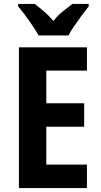

<svg xmlns="http://www.w3.org/2000/svg" viewBox="-20 -954 513 974"><path d="M421 0H76V-714H421V-596H215V-430H407V-311H215V-119H421ZM176 -774Q165 -794 146.5 -821.5Q128 -849 108 -876Q88 -903 72 -922V-934H156Q176 -919 202 -897Q228 -875 251 -847Q273 -876 299 -896.5Q325 -917 347 -934H430V-922Q415 -903 395 -876Q375 -849 356.5 -822Q338 -795 327 -774Z"/></svg>

Font: Noto Sans Gurmukhi Condensed
Style: Bold
Weight: 700
Width: 3
Designer: Jelle Bosma - Monotype Design Team
Foundry: Monotype Imaging Inc.
Version: Version 2.004; ttfautohint (v1.8.4.7-5d5b)